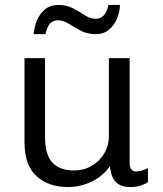

<svg xmlns="http://www.w3.org/2000/svg" viewBox="-20 -746 660 776"><path d="M255 10Q176 10 127.5 -34Q79 -78 79 -172V-511H162V-192Q162 -120 192 -88.5Q222 -57 279 -57Q318 -57 350 -75.5Q382 -94 401 -125.5Q420 -157 420 -196V-511H504V-87Q504 -68 511.5 -60.5Q519 -53 530 -53Q541 -53 554.5 -57Q568 -61 578 -67V-10Q565 -1 547 4.5Q529 10 506 10Q475 10 457.5 -2.5Q440 -15 433 -34.5Q426 -54 424 -75Q398 -35 351.5 -12.5Q305 10 255 10ZM116 -608Q118 -636 129 -663Q140 -690 161.5 -708Q183 -726 217 -726Q250 -726 276 -712Q302 -698 323.5 -684Q345 -670 366 -670Q388 -670 400.5 -685Q413 -700 418 -726H465Q464 -698 453 -671Q442 -644 420.5 -626Q399 -608 366 -608Q333 -608 306.5 -622Q280 -636 258 -650Q236 -664 214 -664Q193 -664 181 -649.5Q169 -635 164 -608Z"/></svg>

Font: Chivo Medium Light
Style: Regular
Weight: 300
Version: Version 2.002